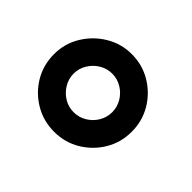

<svg xmlns="http://www.w3.org/2000/svg" viewBox="-90 -870 629 629"><g transform="rotate(45 225.0 -555.0)"><path d="M210 -375Q160.5 -375 119.5 -399.2Q78.5 -423.5 54.2 -464.2Q30 -505 30 -555Q30 -604 55 -645Q80 -686 121 -710.5Q162 -735 210 -735Q259.5 -735 300.2 -710.8Q341 -686.5 365.5 -645.8Q390 -605 390 -555Q390 -505 365.5 -464.2Q341 -423.5 300.2 -399.2Q259.5 -375 210 -375ZM210 -465.5Q234 -465.5 254.5 -477.8Q275 -490 287.2 -510.5Q299.5 -531 299.5 -555Q299.5 -579 287.2 -599.5Q275 -620 254.5 -632.2Q234 -644.5 210 -644.5Q186 -644.5 165.8 -632.2Q145.5 -620 133 -599.5Q120.5 -579 120.5 -555Q120.5 -531 133 -510.5Q145.5 -490 165.5 -477.8Q185.5 -465.5 210 -465.5Z"/></g></svg>

Font: Manrope ExtraLight SemiBold
Style: Regular
Weight: 600
Version: Version 4.504